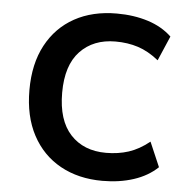

<svg xmlns="http://www.w3.org/2000/svg" viewBox="-52 -767 830 830"><g transform="rotate(5 363.0 -352.0)"><path d="M422 11Q318 11 239.5 -32.5Q161 -76 117.5 -157.5Q74 -239 74 -353Q74 -467 117.5 -548Q161 -629 239 -672Q317 -715 422 -715Q496 -715 557.5 -695.5Q619 -676 661 -636L615 -529Q570 -565 525 -579.5Q480 -594 427 -594Q331 -594 273.5 -533.5Q216 -473 216 -354Q216 -234 273 -172.5Q330 -111 427 -111Q480 -111 525 -125.5Q570 -140 615 -176L661 -69Q619 -29 557.5 -9Q496 11 422 11Z"/></g></svg>

Font: Nunito Sans 6pt
Style: Bold
Weight: 700
Version: Version 3.101;gftools[0.9.27]